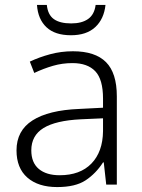

<svg xmlns="http://www.w3.org/2000/svg" viewBox="-20 -749 576 779"><path d="M276 -541Q366 -541 410 -497Q454 -453 454 -358V0H411L401 -90H398Q369 -45 327.5 -17.5Q286 10 212 10Q135 10 91 -28.5Q47 -67 47 -139Q47 -219 112 -260.5Q177 -302 301 -307L398 -312V-349Q398 -427 366.5 -460Q335 -493 274 -493Q233 -493 195 -482Q157 -471 119 -453L101 -499Q139 -517 183.5 -529Q228 -541 276 -541ZM308 -265Q206 -260 156.5 -229.5Q107 -199 107 -139Q107 -89 137.5 -63.5Q168 -38 222 -38Q305 -38 351 -85.5Q397 -133 398 -217V-269ZM408 -729Q402 -672 366.5 -639Q331 -606 268 -606Q203 -606 168.5 -638.5Q134 -671 130 -729H170Q174 -689 198.5 -671.5Q223 -654 269 -654Q312 -654 337.5 -672Q363 -690 368 -729Z"/></svg>

Font: Noto Sans Lao Light
Style: Regular
Weight: 300
Designer: Monotype Design Team
Foundry: Monotype Imaging Inc.
Version: Version 2.003; ttfautohint (v1.8.4.7-5d5b)